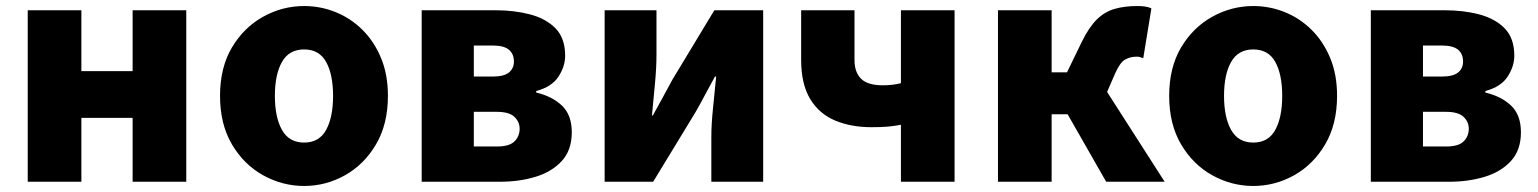

<svg xmlns="http://www.w3.org/2000/svg" viewBox="-20 -603 5103 637"><path d="M72 0V-569H250V-367H420V-569H598V0H420V-212H250V0Z M989 14Q917 14 853 -21.5Q789 -57 749.5 -124Q710 -191 710 -285Q710 -379 749.5 -445.5Q789 -512 853 -547.5Q917 -583 989 -583Q1043 -583 1093 -563Q1143 -543 1182 -504.5Q1221 -466 1244 -411Q1267 -356 1267 -285Q1267 -191 1227.5 -124Q1188 -57 1124.5 -21.5Q1061 14 989 14ZM989 -130Q1039 -130 1062 -172Q1085 -214 1085 -285Q1085 -356 1062 -397.5Q1039 -439 989 -439Q939 -439 915.5 -397.5Q892 -356 892 -285Q892 -214 915.5 -172Q939 -130 989 -130Z M1379 0V-569H1623Q1687 -569 1739.5 -555Q1792 -541 1823.5 -508.5Q1855 -476 1855 -418Q1855 -383 1833 -349Q1811 -315 1759 -301V-296Q1813 -283 1845 -252Q1877 -221 1877 -164Q1877 -105 1844 -69Q1811 -33 1757 -16.5Q1703 0 1638 0ZM1552 -349H1614Q1652 -349 1668.5 -362.5Q1685 -376 1685 -399Q1685 -424 1668.5 -438Q1652 -452 1614 -452H1552ZM1552 -117H1629Q1670 -117 1687 -134Q1704 -151 1704 -176Q1704 -199 1686.5 -215.5Q1669 -232 1628 -232H1552Z M1986 0V-569H2158V-421Q2158 -379 2153 -325.5Q2148 -272 2143 -220H2146Q2160 -246 2179 -280Q2198 -314 2211 -339L2350 -569H2512V0H2340V-148Q2340 -190 2345.5 -243.5Q2351 -297 2356 -349H2352Q2338 -324 2319.5 -289Q2301 -254 2287 -230L2147 0Z M2969 0V-189Q2947 -185 2926.5 -183Q2906 -181 2871 -181Q2804 -181 2751 -203Q2698 -225 2668 -274.5Q2638 -324 2638 -404V-569H2815V-404Q2815 -363 2837 -341.5Q2859 -320 2909 -320Q2942 -320 2969 -327V-569H3147V0Z M3291 0V-569H3469V-363H3520L3569 -464Q3593 -513 3619 -538.5Q3645 -564 3678 -573.5Q3711 -583 3753 -583Q3766 -583 3778 -581.5Q3790 -580 3800 -575L3773 -410Q3768 -412 3762.5 -413.5Q3757 -415 3751 -415Q3730 -415 3713 -405.5Q3696 -396 3680 -360L3653 -298L3844 0H3650L3522 -224H3469V0Z M4138 14Q4066 14 4002 -21.5Q3938 -57 3898.5 -124Q3859 -191 3859 -285Q3859 -379 3898.5 -445.5Q3938 -512 4002 -547.5Q4066 -583 4138 -583Q4192 -583 4242 -563Q4292 -543 4331 -504.5Q4370 -466 4393 -411Q4416 -356 4416 -285Q4416 -191 4376.5 -124Q4337 -57 4273.5 -21.5Q4210 14 4138 14ZM4138 -130Q4188 -130 4211 -172Q4234 -214 4234 -285Q4234 -356 4211 -397.5Q4188 -439 4138 -439Q4088 -439 4064.5 -397.5Q4041 -356 4041 -285Q4041 -214 4064.5 -172Q4088 -130 4138 -130Z M4528 0V-569H4772Q4836 -569 4888.5 -555Q4941 -541 4972.5 -508.5Q5004 -476 5004 -418Q5004 -383 4982 -349Q4960 -315 4908 -301V-296Q4962 -283 4994 -252Q5026 -221 5026 -164Q5026 -105 4993 -69Q4960 -33 4906 -16.5Q4852 0 4787 0ZM4701 -349H4763Q4801 -349 4817.5 -362.5Q4834 -376 4834 -399Q4834 -424 4817.5 -438Q4801 -452 4763 -452H4701ZM4701 -117H4778Q4819 -117 4836 -134Q4853 -151 4853 -176Q4853 -199 4835.5 -215.5Q4818 -232 4777 -232H4701Z"/></svg>

Font: Source Han Sans CN Heavy
Style: Regular
Weight: 900
Designer: Ryoko NISHIZUKA 西塚涼子 (kana, bopomofo & ideographs); Paul D. Hunt (Latin, Greek & Cyrillic); Sandoll Communications 산돌커뮤니
Foundry: Adobe
Version: Version 2.000;hotconv 1.0.107;makeotfexe 2.5.65593